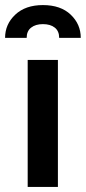

<svg xmlns="http://www.w3.org/2000/svg" viewBox="-65 -736 338 756"><path d="M44 0V-500H163V0ZM104 -716Q174 -716 213.5 -678.2Q253 -640.5 253 -587H168Q168 -613.5 150.8 -627.2Q133.5 -641 104 -641Q75 -641 57.5 -627.2Q40 -613.5 40 -587H-45Q-45 -640.5 -5 -678.2Q35 -716 104 -716Z"/></svg>

Font: Cabin Condensed
Style: Bold
Weight: 700
Width: 3
Designer: Pablo Impallari
Foundry: Pablo Impallari. http://www.impallari.com Igino Marini. http://www.ikern.com
Version: Version 3.001; ttfautohint (v1.8.3)